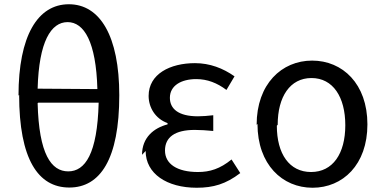

<svg xmlns="http://www.w3.org/2000/svg" viewBox="-20 -842 1804 903"><path d="M70 -396C70 -94 159 40 306 40C451 40 541 -93 541 -394C541 -673 450 -822 304 -822C157 -822 67 -673 67 -392ZM160 -359H444C438 -118 380 -36 301 -36C221 -36 163 -117 157 -357ZM157 -425C163 -647 220 -738 298 -738C375 -738 432 -646 438 -423Z M665 -132C665 -25 765 41 905 41C983 41 1042 24 1110 -28L1069 -92C1015 -48 967 -33 911 -33C813 -33 756 -71 756 -134C756 -197 803 -231 896 -231C924 -231 951 -229 983 -226V-300C955 -297 934 -295 911 -295C818 -295 779 -331 779 -382C779 -440 833 -470 903 -470C955 -470 1001 -452 1045 -419L1083 -483C1029 -521 967 -545 897 -545C780 -545 679 -494 679 -391C679 -337 710 -284 768 -263V-257C703 -240 648 -195 648 -114Z M1191 -259C1191 -68 1308 41 1450 41C1592 41 1708 -67 1708 -257C1708 -448 1591 -557 1448 -557C1305 -557 1187 -447 1187 -255ZM1286 -255C1286 -387 1344 -475 1445 -475C1546 -475 1604 -386 1604 -253C1604 -119 1545 -33 1443 -33C1341 -33 1282 -118 1282 -251Z"/></svg>

Font: GenEiGothic-pro-Regular
Style: Regular
Weight: 400
Designer: Ryoko NISHIZUKA (kana & ideographs); Paul D. Hunt (Latin, Greek & Cyrillic); Wenlong ZHANG (bopomofo); Sandoll Communica
Foundry: Adobe Systems Incorporated; o_tamon
Version: Version 1.000.140830